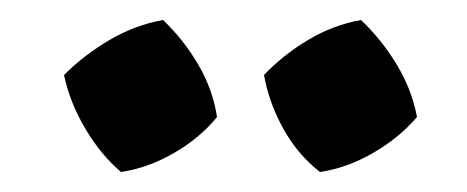

<svg xmlns="http://www.w3.org/2000/svg" viewBox="-20 -754 467 192"><path d="M143 -734Q164 -714 178.5 -689Q193 -664 197 -637Q180 -616 154 -601Q128 -586 101 -582Q81 -599 65.5 -625Q50 -651 44 -679Q64 -699 89.5 -714Q115 -729 143 -734ZM341 -734Q362 -714 377 -689Q392 -664 397 -637Q379 -616 353 -601Q327 -586 300 -582Q278 -599 263.5 -625Q249 -651 244 -679Q263 -699 288 -714Q313 -729 341 -734Z"/></svg>

Font: Piazzolla 24pt
Style: Bold
Weight: 700
Designer: Juan Pablo del Peral
Foundry: Huerta Tipografica
Version: Version 2.005